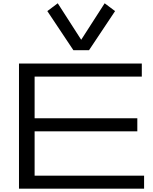

<svg xmlns="http://www.w3.org/2000/svg" viewBox="-20 -1131 915 1151"><path d="M93.8 0V-750H830.1V-671.9H187.5V-421.9H803.2V-343.8H187.5V-78.1H843.8V0ZM419.9 -830.1 263.7 -1064.5 326.2 -1111.3 466.8 -892.6 607.4 -1111.3 669.9 -1064.5 513.7 -830.1Z"/></svg>

Font: Michroma
Style: Regular
Weight: 400
Designer: Vernon Adams
Foundry: Vernon Adams
Version: Version 1.100; ttfautohint (v1.8.4.7-5d5b);gftools[0.9.29]